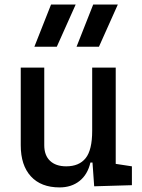

<svg xmlns="http://www.w3.org/2000/svg" viewBox="-20 -815 626 845"><path d="M242.2 9.8Q160.6 9.8 116 -38.8Q71.3 -87.4 71.3 -175.8V-517.6H174.8V-175.8Q174.8 -131.3 200.2 -107.2Q225.6 -83 271.5 -83Q328.1 -83 356.9 -118.9Q385.7 -154.8 385.7 -239.3L412.1 -99.6H377.9Q365.7 -46.9 330.1 -18.6Q294.4 9.8 242.2 9.8ZM394.5 4.9 385.7 -119.1V-210H489.3V-93.8L560.5 -83V0ZM385.7 -146.5V-517.6H489.3V-175.8ZM316.9 -609.4 390.1 -794.9H498.5L415.5 -609.4ZM131.3 -609.4 204.6 -794.9H313L230 -609.4Z"/></svg>

Font: Cascadia Code
Style: Regular
Weight: 400
Designer: Aaron Bell
Foundry: Saja Typeworks
Version: Version 2404.023